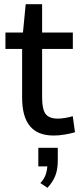

<svg xmlns="http://www.w3.org/2000/svg" viewBox="-20 -641 395 915"><path d="M235.8 4.9Q160.2 4.9 122.8 -39.8Q85.4 -84.5 85.4 -176.3V-407.7H5.9V-485.8H89.4L102.5 -621.1H180.7V-485.8H327.1V-407.7H180.7V-177.2Q180.7 -120.1 197.3 -97.9Q213.9 -75.7 255.9 -75.7Q271 -75.7 291.3 -79.1Q311.5 -82.5 326.7 -87.4L337.4 -10.7Q313.5 -3.9 286.9 0.5Q260.3 4.9 235.8 4.9ZM206.1 253.9 172.4 231.4Q193.4 209 199.7 185.1Q204.6 168 205.6 151.9H162.6V63.5H255.4V124Q255.4 169.4 242.2 199.7Q229 230 206.1 253.9Z"/></svg>

Font: Anaheim SemiBold
Style: Regular
Weight: 600
Version: Version 2.001